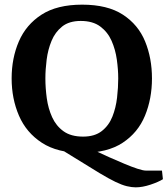

<svg xmlns="http://www.w3.org/2000/svg" viewBox="-20 -648 720 825"><path d="M383 -3Q414 12 448 27Q482 42 514 55.5Q546 69 570.5 77Q595 85 607 85H676L680 122Q661 134 626.5 145.5Q592 157 563 157Q546 157 525 152Q504 147 476 133.5Q448 120 408 96L239 -8ZM333 9Q227 9 160 -34.5Q93 -78 61.5 -151Q30 -224 30 -311Q30 -398 61 -470Q92 -542 158.5 -585Q225 -628 333 -628Q442 -628 508 -585Q574 -542 603.5 -470Q633 -398 633 -311Q633 -224 603 -151Q573 -78 507 -34.5Q441 9 333 9ZM337 -61Q387 -61 417.5 -85Q448 -109 463 -147Q478 -185 483 -228.5Q488 -272 488 -311Q488 -349 482 -392Q476 -435 459.5 -472.5Q443 -510 411 -534Q379 -558 327 -558Q277 -558 247 -534Q217 -510 201.5 -472.5Q186 -435 180.5 -392Q175 -349 175 -311Q175 -270 181 -226Q187 -182 204 -144.5Q221 -107 253 -84Q285 -61 337 -61Z"/></svg>

Font: Manuale
Style: Bold
Weight: 700
Version: Version 1.002